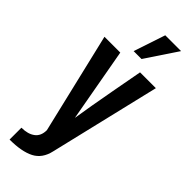

<svg xmlns="http://www.w3.org/2000/svg" viewBox="-331 -894 1073 1073"><g transform="rotate(45 205.5 -357.5)"><path d="M36.1 62.5Q86.9 62.5 116.7 40Q146.5 17.6 146.5 -28.3L4.9 -625H129.9Q202.6 -223.1 208.5 -187.5Q225.1 -293.9 251 -434.6Q277.3 -575.7 286.1 -625H411.1L254.9 31.2Q239.3 100.6 185.5 128.4Q131.8 156.2 36.1 156.2ZM239.3 -683.6H176.8L239.3 -871.1H364.3Z"/></g></svg>

Font: Oswald
Style: Book
Weight: 400
Designer: vernon adams
Foundry: vernon adams
Version: Version 1.000